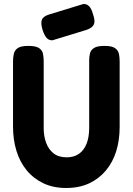

<svg xmlns="http://www.w3.org/2000/svg" viewBox="-20 -920 663 958"><path d="M310 18Q246 18 196.5 -5.5Q147 -29 113 -70.5Q79 -112 62 -167.5Q45 -223 45 -288V-614Q45 -634 49 -651.5Q53 -669 68.5 -680Q84 -691 122 -691Q159 -691 175 -680Q191 -669 194.5 -651.5Q198 -634 198 -613V-281Q198 -241 210 -208Q222 -175 247 -155Q272 -135 313 -135Q349 -135 374 -152.5Q399 -170 412 -203Q425 -236 425 -282V-620Q425 -638 429 -654Q433 -670 449 -680.5Q465 -691 502 -691Q539 -691 554.5 -679.5Q570 -668 573.5 -651Q577 -634 577 -613V-286Q577 -221 560 -166Q543 -111 508.5 -69.5Q474 -28 424.5 -5Q375 18 310 18ZM242 -719Q225 -718 213.5 -730Q202 -742 193 -769Q182 -804 189 -821.5Q196 -839 226 -848L396 -900Q413 -901 425 -888.5Q437 -876 444 -849Q456 -816 448.5 -798.5Q441 -781 412 -771Z"/></svg>

Font: Fredoka SemiCondensed SemiBold
Style: Regular
Weight: 600
Width: 4
Designer: Ben Nathan
Foundry: Milena B. Brandão, Ben Nathan
Version: Version 2.001